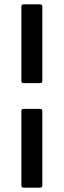

<svg xmlns="http://www.w3.org/2000/svg" viewBox="-20 -780 293 880"><path d="M88 -760H164Q174 -760 174 -750V-409Q174 -399 164 -399H88Q78 -399 78 -409V-750Q78 -760 88 -760ZM88 -281H164Q174 -281 174 -271V70Q174 80 164 80H88Q78 80 78 70V-271Q78 -281 88 -281Z"/></svg>

Font: BarlowMedium
Style: Regular
Weight: 500
Designer: Jeremy Tribby
Foundry: Tribby Type
Version: Version 1.422